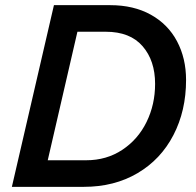

<svg xmlns="http://www.w3.org/2000/svg" viewBox="-20 -724 760 744"><path d="M26 0 189 -704H407Q498 -704 564.5 -667Q631 -630 666 -564Q701 -498 701 -414Q701 -295 652 -200.5Q603 -106 513 -53Q423 0 305 0ZM314 -103Q393 -103 454 -143.5Q515 -184 548 -251.5Q581 -319 581 -399Q581 -489 532.5 -545Q484 -601 390 -601H280L165 -103Z"/></svg>

Font: CBA Beacon Sans Bold
Style: Italic
Weight: 700
Italic angle: -13°
Designer: Wei Huang
Foundry: Wei Huang
Version: Version 1.002